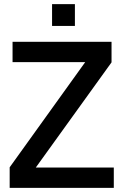

<svg xmlns="http://www.w3.org/2000/svg" viewBox="-20 -913 600 933"><path d="M27 0V-100L394 -611H41V-710H522V-610L154 -99H533V0ZM233 -787V-893H344V-787Z"/></svg>

Font: Geist Med
Style: Regular
Weight: 400
Designer: Basement.studio, Andrés Briganti, Mateo Zaragoza
Foundry: Basement.studio, Vercel, Andrés Briganti, Guido Ferreyra, Mateo Zaragoza
Version: Version 1.401